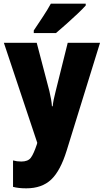

<svg xmlns="http://www.w3.org/2000/svg" viewBox="-20 -786 567 1046"><path d="M1 -553H180L249 -290Q254 -269 258 -246.5Q262 -224 263 -207H267Q270 -239 283 -288L349 -553H525L343 35Q309 145 258.5 192.5Q208 240 123 240Q102 240 84 238Q66 236 51 232V88Q72 94 96 94Q132 94 147.5 74Q163 54 181 0L183 -8ZM447 -756Q431 -738 402.5 -711Q374 -684 342.5 -656Q311 -628 285 -606H164V-620Q188 -656 213.5 -694.5Q239 -733 257 -766H447Z"/></svg>

Font: Noto Sans Malayalam Condensed Black
Style: Regular
Weight: 900
Width: 3
Designer: Jelle Bosma - Monotype Design Team
Foundry: Monotype Imaging Inc.
Version: Version 2.104; ttfautohint (v1.8.4.7-5d5b)